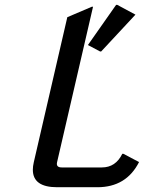

<svg xmlns="http://www.w3.org/2000/svg" viewBox="-20 -785 603 805"><path d="M219.7 0Q117.7 0 117.7 -73.2Q117.7 -87.4 121.6 -104.5L262.2 -712.9L365.2 -756.8H370.1L219.2 -104.5Q214.4 -83 238.8 -83H407.2Q464.8 -83 492.7 -140.1H497.6L563 -105.5Q509.3 0 388.2 0ZM466.8 -764.6H471.7L547.9 -723.6L404.3 -569.3H399.4L348.6 -596.2Z"/></svg>

Font: Nova Script
Style: Regular
Weight: 400
Italic angle: -13°
Version: Version 2.001